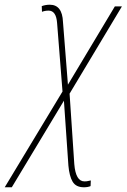

<svg xmlns="http://www.w3.org/2000/svg" viewBox="-122 -554 537 814"><path d="M-102 240H-72L149 -127L168 148Q172 193 186 216.5Q200 240 234 240Q250 240 262 235L263 211Q257 212 251 213.5Q245 215 236 215Q199 215 193 142L173 -157L395 -527H365L166 -195L145 -461Q142 -534 89 -534Q71 -534 55 -528L56 -504Q69 -509 84 -509Q116 -509 120 -457L143 -166Z"/></svg>

Font: Noto Sans UI SemiCondensed Thin
Style: Italic
Weight: 250
Width: 4
Italic angle: -12°
Designer: Monotype Design Team
Foundry: Monotype Imaging Inc.
Version: Version 1.901